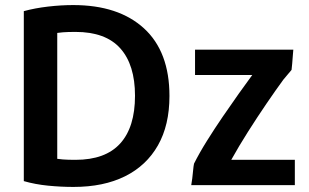

<svg xmlns="http://www.w3.org/2000/svg" viewBox="-20 -725 1220 758"><path d="M649 -346Q649 -521 548.5 -613Q448 -705 269 -705Q221 -705 169.5 -699Q118 -693 74 -681V-10Q119 3 170 8Q221 13 270 13Q389 13 473.5 -29Q558 -71 603.5 -151Q649 -231 649 -346ZM206 -595Q210 -596 228.5 -597.5Q247 -599 278 -599Q397 -599 455 -534Q513 -469 513 -347Q513 -223 454.5 -158.5Q396 -94 278 -94Q247 -94 228.5 -95.5Q210 -97 206 -98ZM1138 -529H750V-429H976Q953 -398 922.5 -355Q892 -312 859.5 -264.5Q827 -217 797 -169Q767 -121 746 -79Q744 -70 742.5 -53.5Q741 -37 739 -20.5Q737 -4 735 6H1144V-94H893Q923 -148 959.5 -205.5Q996 -263 1032.5 -316.5Q1069 -370 1099 -411L1131 -449Q1132 -457 1133.5 -473Q1135 -489 1136 -505Q1137 -521 1138 -529Z"/></svg>

Font: Repo DemiBold
Style: Regular
Weight: 600
Designer: Stefan Peev
Foundry: Context Ltd
Version: Version 1.502